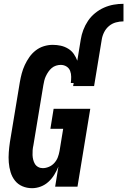

<svg xmlns="http://www.w3.org/2000/svg" viewBox="-20 -978 667 1006"><path d="M148 8Q121 8 97.5 -2Q74 -12 58.5 -31.5Q43 -51 35.5 -76Q28 -101 26 -127Q24 -153 26 -180Q28 -207 32 -234L84 -548Q88 -571 94 -593.5Q100 -616 110 -637.5Q120 -659 134 -679Q148 -699 167.5 -714Q187 -729 210 -736Q233 -743 256 -743Q278 -743 298.5 -738.5Q319 -734 337 -723Q355 -712 366.5 -695.5Q378 -679 385 -660L403 -770Q407 -796 416.5 -821Q426 -846 441 -868.5Q456 -891 478 -909Q500 -927 525 -938Q550 -949 575.5 -953.5Q601 -958 627 -958V-866Q607 -866 587 -860.5Q567 -855 551 -841.5Q535 -828 525.5 -809Q516 -790 513 -770L473 -527H363L366 -543H351Q353 -559 353 -575.5Q353 -592 347.5 -606.5Q342 -621 328.5 -629.5Q315 -638 298 -638Q286 -638 273.5 -634Q261 -630 251 -621.5Q241 -613 233.5 -602Q226 -591 220.5 -579.5Q215 -568 212 -555.5Q209 -543 207 -531L155 -217Q152 -204 151 -191Q150 -178 150.5 -165.5Q151 -153 154 -141Q157 -129 163 -119Q169 -109 180 -103Q191 -97 204 -97Q220 -97 236.5 -104Q253 -111 265 -124.5Q277 -138 283 -154Q289 -170 292 -187L311 -303H244L261 -408H453L386 0H269L286 -105Q277 -83 264.5 -62.5Q252 -42 234 -25.5Q216 -9 193.5 -0.5Q171 8 148 8Z"/></svg>

Font: Iosevka Term Curly XBd Obl
Style: Regular
Weight: 800
Italic angle: -9°
Designer: Belleve Invis
Foundry: Belleve Invis
Version: Version 32.3.0